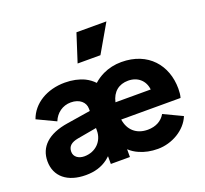

<svg xmlns="http://www.w3.org/2000/svg" viewBox="-139 -985 1239 1162"><g transform="rotate(-20 480.5 -404.0)"><path d="M554 -640 658 -820H465L407 -640ZM224 12C281 12 327 -2 366 -31C373 -37 381 -43 388 -50V0H511V-50C528 -34 548 -21 569 -12C604 4 644 12 688 12C779 12 871 -41 903 -121L783 -178C762 -141 723 -118 670 -118C595 -118 549 -163 539 -231H921C926 -246 928 -268 928 -289C928 -440 830 -558 658 -558C615 -558 575 -549 539 -532C516 -521 495 -507 476 -490C460 -507 441 -521 419 -532C383 -549 341 -558 294 -558C178 -558 84 -501 52 -410L172 -353C191 -401 234 -433 287 -433C343 -433 378 -401 378 -360V-345L227 -321C96 -301 33 -237 33 -146C33 -48 106 12 224 12ZM542 -341C556 -405 599 -438 658 -438C720 -438 763 -399 769 -341ZM254 -98C217 -98 188 -118 188 -151C188 -187 211 -205 254 -213L378 -235V-218C378 -152 328 -98 254 -98Z"/></g></svg>

Font: Plus Jakarta Sans ExtraBold
Style: Regular
Weight: 800
Designer: Gumpita Rahayu
Foundry: Tokotype
Version: Version 2.071;gftools[0.9.30]